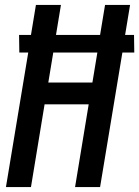

<svg xmlns="http://www.w3.org/2000/svg" viewBox="-20 -755 562 775"><path d="M4 0 94 -543H58L57 -614H105L125 -735H226L206 -614H384L404 -735H505L485 -614H521L522 -543H474L384 0H283L338 -334H160L105 0ZM175 -422H353L373 -543H195Z"/></svg>

Font: Iosevka Semibold Oblique
Style: Regular
Weight: 600
Italic angle: -9°
Monospace: yes
Designer: Belleve Invis
Foundry: Belleve Invis
Version: Version 32.5.0; ttfautohint (v1.8.4)